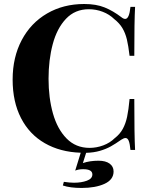

<svg xmlns="http://www.w3.org/2000/svg" viewBox="-20 -742 746 950"><path d="M648.4 0H625.5Q622.6 -31.2 616.9 -45.2Q611.3 -59.1 601.1 -59.1Q592.8 -59.1 580.1 -50.8Q551.8 -30.8 528.1 -17.6Q504.4 -4.4 474.1 4.4Q443.8 13.2 406.2 14.2L390.1 64.9Q424.3 53.2 467.3 53.2Q502.9 53.2 522.5 67.6Q542 82 542 106.4Q542 147 497.3 167.5Q452.6 188 383.8 188Q326.7 188 291 175.8L295.9 157.7Q325.2 162.1 346.2 162.1Q382.8 162.1 409.9 152.1Q437 142.1 437 121.1Q437 95.2 391.6 95.2Q368.7 95.2 352.1 102.1L379.4 13.7Q277.8 10.3 201.7 -33.4Q125.5 -77.1 84 -157.7Q42.5 -238.3 42.5 -348.1Q42.5 -458.5 87.4 -543.5Q132.3 -628.4 212.9 -675.3Q293.5 -722.2 396.5 -722.2Q456.1 -722.2 498 -705.1Q540 -688 580.1 -657.2Q590.8 -648.4 599.6 -648.4Q619.6 -648.4 625.5 -708H648.4Q644.5 -639.6 644.5 -465.8H621.1Q615.2 -516.1 607.7 -547.4Q600.1 -578.6 585.7 -602.8Q571.3 -627 545.9 -647Q521.5 -670.9 488.5 -683.6Q455.6 -696.3 419.4 -696.3Q351.1 -696.3 306.4 -648.9Q261.7 -601.6 241 -523.7Q220.2 -445.8 220.2 -352.1Q220.2 -258.3 241.9 -180.9Q263.7 -103.5 309.3 -56.9Q355 -10.3 423.3 -10.3Q457.5 -10.3 491 -22.7Q524.4 -35.2 547.9 -58.6Q573.2 -78.1 587.4 -104Q601.6 -129.9 608.9 -164.1Q616.2 -198.2 621.1 -252H644.5Q644.5 -70.8 648.4 0Z"/></svg>

Font: TypoPRO Playfair Display
Style: Bold
Weight: 700
Designer: Claus Eggers Sørensen
Foundry: Claus Eggers Sørensen
Version: Version 1.004;PS 001.004;hotconv 1.0.70;makeotf.lib2.5.58329